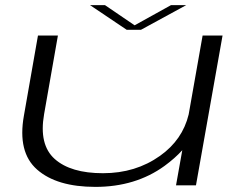

<svg xmlns="http://www.w3.org/2000/svg" viewBox="-20 -725 962 751"><path d="M668.5 0 693 -137.5Q664.5 -106 623.5 -76Q510.5 6 353 6Q202 6 125 -61.8Q48 -129.5 73.5 -272.5L128.5 -586H206.5L152.5 -278.5Q131.5 -159 194 -103.2Q256.5 -47.5 383 -47.5Q510.5 -47.5 606 -115.5Q694 -178 718 -277.5L772.5 -586H850.5L746.5 0ZM475.5 -608.5 332 -705H390.5L506.5 -626L649 -705H708.5L531.5 -608.5Z"/></svg>

Font: Anybody UltraExpanded Light
Style: Italic
Weight: 300
Width: 9
Italic angle: -10°
Designer: Tyler Finck
Foundry: Etcetera Type Company
Version: Version 1.010; ttfautohint (v1.8.3) -l 8 -r 50 -G 200 -x 14 